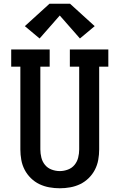

<svg xmlns="http://www.w3.org/2000/svg" viewBox="-20 -1000 640 1028"><path d="M300 8Q272 8 244 3Q216 -2 191 -14Q166 -26 145.5 -46Q125 -66 112 -91Q99 -116 94 -144Q89 -172 89 -200V-643H40V-735H246V-643H196V-200Q196 -178 201.5 -156Q207 -134 221 -117Q235 -100 256.5 -92Q278 -84 300 -84Q322 -84 343.5 -92Q365 -100 379 -117Q393 -134 398.5 -156Q404 -178 404 -200V-643H354V-735H560V-643H511V-200Q511 -172 506 -144Q501 -116 488 -91Q475 -66 454.5 -46Q434 -26 409 -14Q384 -2 356 3Q328 8 300 8ZM192 -794 113 -860 245 -980H355L487 -860L408 -794L300 -917Z"/></svg>

Font: Iosevka Curly Slab SmBdEx
Style: Regular
Weight: 600
Width: 7
Monospace: yes
Designer: Belleve Invis
Foundry: Belleve Invis
Version: Version 11.1.0; ttfautohint (v1.8.3)